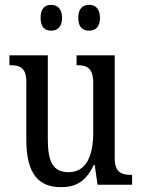

<svg xmlns="http://www.w3.org/2000/svg" viewBox="-20 -765 588 795"><path d="M349 -638C373 -638 394 -651 394 -691C394 -731 373 -745 349 -745C324 -745 304 -731 304 -691C304 -651 324 -638 349 -638ZM192 -638C215 -638 237 -651 237 -691C237 -731 215 -745 192 -745C167 -745 148 -731 148 -691C148 -651 167 -638 192 -638ZM232 10C290 10 335 -10 368 -82H372L384 0H527V-41H523C486 -41 455 -49 455 -109V-536H297V-495H300C337 -495 366 -486 366 -422V-215C366 -118 336 -52 264 -52C197 -52 178 -99 178 -189V-536H19V-495H23C60 -495 89 -486 89 -427V-186C89 -48 138 10 232 10Z"/></svg>

Font: Noto Serif Sinhala Condensed
Style: Regular
Weight: 400
Width: 3
Designer: Jelle Bosma - Monotype Design Team
Foundry: Monotype Imaging Inc.
Version: Version 2.007